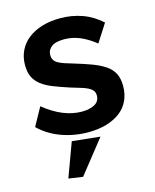

<svg xmlns="http://www.w3.org/2000/svg" viewBox="-111 -610 717 889"><g transform="rotate(-15 247.0 -165.5)"><path d="M254 10Q187 10 126 -12Q65 -34 21 -77L69 -164Q116 -126 161 -108Q206 -90 249 -90Q288 -90 311.5 -103.5Q335 -117 335 -145Q335 -159 327.5 -168.5Q320 -178 306 -185Q292 -192 271.5 -198Q251 -204 225 -212Q182 -226 149 -239Q116 -252 94 -269Q72 -286 61 -309Q50 -332 50 -366Q50 -404 65 -435Q80 -466 108 -488Q136 -510 175 -522Q214 -534 263 -534Q318 -534 367.5 -516.5Q417 -499 459 -461L404 -375Q365 -406 329 -420.5Q293 -435 256 -435Q240 -435 225 -432.5Q210 -430 199.5 -423.5Q189 -417 182 -406.5Q175 -396 175 -381Q175 -367 180.5 -357.5Q186 -348 198 -341Q210 -334 228 -328Q246 -322 270 -315Q317 -301 353 -287.5Q389 -274 414 -257Q439 -240 451.5 -216Q464 -192 464 -156Q464 -117 449.5 -86Q435 -55 407.5 -34Q380 -13 341 -1.5Q302 10 254 10ZM108 193 168 30 302 44 176 203Z"/></g></svg>

Font: Rising Sun
Style: Bold
Weight: 700
Designer: Matt McInerney, Pablo Impallari, Rodrigo Fuenzalida (Raleway font), Stephen Hutchings (Greek), Cristiano Sobral (main ch
Foundry: The Rising Sun Project Authors
Version: Version 4.327; ttfautohint (v1.8.4.7-5d5b-dirty)